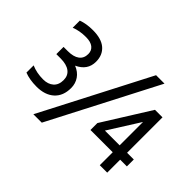

<svg xmlns="http://www.w3.org/2000/svg" viewBox="-163 -1047 1353 1353"><g transform="rotate(45 514.0 -370.0)"><path d="M50 0ZM350 -286Q350 -207 302 -163.5Q254 -120 170 -120Q101 -120 50 -140V-212Q102 -189 167 -189Q215 -189 244 -214.5Q273 -240 273 -288Q273 -333 241 -357Q209 -381 149 -381H107V-453H149Q206 -453 236 -475.5Q266 -498 266 -541Q266 -575 241.5 -594.5Q217 -614 170 -614Q106 -614 57 -594V-665Q106 -683 170 -683Q256 -683 299.5 -645Q343 -607 343 -541Q343 -456 258 -417Q303 -399 326.5 -364.5Q350 -330 350 -286ZM709 -773H793L376 33H292ZM1018 -173H951V-44H877V-173H655V-242L876 -595H951V-242H1018ZM877 -242V-475L730 -242Z"/></g></svg>

Font: Biryani
Style: Regular
Weight: 400
Designer: Dan Reynolds and Mathieu Reguer
Foundry: Dan Reynolds and Mathieu Reguer
Version: Version 1.004; ttfautohint (v1.1) -l 5 -r 5 -G 72 -x 0 -D la